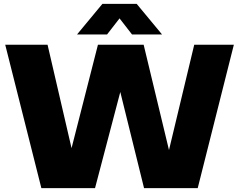

<svg xmlns="http://www.w3.org/2000/svg" viewBox="-20 -971 1234 991"><path d="M193.5 0 7 -740H225.5L375.5 -93.5H320.5L485.5 -740H721.5L877 -93.5H827.5L982.5 -740H1187L1000.5 0H723.5L573 -609H630.5L470.5 0ZM377.5 -793 508.5 -951H685.5L816.5 -793H661.5L582 -895.5H612L532.5 -793Z"/></svg>

Font: Encode Sans SC Black
Style: Regular
Weight: 900
Version: Version 3.002